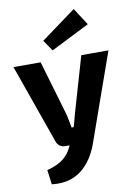

<svg xmlns="http://www.w3.org/2000/svg" viewBox="-102 -825 771 1093"><g transform="rotate(-10 283.0 -278.5)"><path d="M557 -494 380 6Q368 43 346.5 80.5Q325 118 292.5 148Q260 178 214.5 193Q169 208 107 201L96 117Q157 101 191 74Q225 47 244 3L275 -66Q284 -88 292.5 -119.5Q301 -151 307 -174L400 -494ZM165 -494 259 -174Q263 -155 267 -136Q271 -117 274 -98H301L254 0H218Q201 0 188 -10Q175 -20 170 -36L8 -494ZM403 -760 467 -661 244 -549 201 -612Z"/></g></svg>

Font: Exo 2
Style: Bold
Weight: 700
Designer: Natanael Gama
Foundry: Natanael Gama
Version: Version 2.010